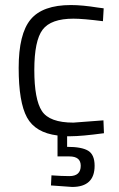

<svg xmlns="http://www.w3.org/2000/svg" viewBox="-20 -530 473 761"><path d="M355 127Q355 211 266 211L182 205L184 165Q225 168 255 168Q300 168 300 127Q300 90 255 90H208V7Q120 -4 87 -64.5Q54 -125 54 -260.5Q54 -396 101.5 -453Q149 -510 261 -510Q306 -510 368 -500L391 -497L388 -446Q309 -456 271 -456Q182 -456 149 -412.5Q116 -369 116 -252.5Q116 -136 146 -90Q176 -44 271 -44L390 -53L392 -2Q303 10 260 10H246V52Q304 52 329.5 67.5Q355 83 355 127Z"/></svg>

Font: Titillium Web Light
Style: Regular
Weight: 300
Version: Version 1.002;PS 57.000;hotconv 1.0.70;makeotf.lib2.5.55311